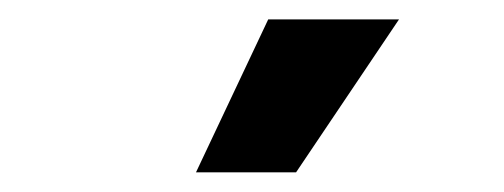

<svg xmlns="http://www.w3.org/2000/svg" viewBox="-20 -776 517 197"><path d="M255.2 -756.1H389.4L283.8 -599.2H181.1Z"/></svg>

Font: WEMIX Pretendard Variable
Style: Regular
Weight: 400
Designer: Base glyphs from Inter by Rasmus Andersson; Hangeul glyphs from Noto Sans CJK(Source Han Sans) by Jang Soo-young and Kan
Foundry: Kil Hyung-jin
Version: Version 1.000;Glyphs 3.2 (3208)